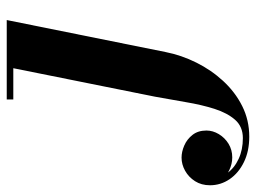

<svg xmlns="http://www.w3.org/2000/svg" viewBox="-315 -385 760 570"><g transform="rotate(-90 65.0 -100.0)"><path d="M-55.8 260Q-98.8 260 -131.1 244.2Q-163.5 228.5 -181.8 201.9Q-200 175.2 -200 143.5Q-200 118 -187.9 99Q-175.8 80 -156.9 69.5Q-138 59 -118 59Q-100.5 59 -81.9 67.1Q-63.2 75.2 -50.4 91.6Q-37.5 108 -37.5 133Q-37.5 151.7 -48.1 169.5Q-58.7 187.3 -76.7 198.4Q-94.8 209.5 -117.3 209.5Q-136.8 209.5 -155.5 200.5Q-174.3 191.5 -186.6 176.6Q-199 161.7 -199 143.5H-180Q-180 172 -164.4 194Q-148.8 216 -121.6 228.5Q-94.5 241 -60 241Q-26 241 -5.6 217.9Q14.7 194.7 26.9 156.5Q39 118.2 46.7 72.1Q54.5 26 63 -20L147.5 -440.5H54.7V-460H290.5L195.5 11.5Q186.3 58.5 164.1 103Q142 147.5 109.1 183Q76.3 218.5 34.8 239.2Q-6.8 260 -55.8 260Z"/></g></svg>

Font: Bodoni Moda
Style: Italic
Weight: 400
Italic angle: -13°
Designer: Owen Earl
Foundry: indestructible type
Version: Version 2.005